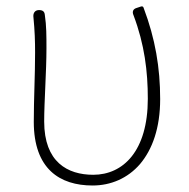

<svg xmlns="http://www.w3.org/2000/svg" viewBox="-20 -558 582 591"><path d="M411 -53C449 -98 473 -164 473 -253C473 -349 458 -439 422 -534C421 -538 418 -539 414 -538L402 -534L399 -533C390 -530 386 -522 391 -511C425 -421 435 -338 435 -254C435 -93 359 -20 267 -20C188 -20 116 -59 116 -184C116 -245 123 -338 123 -409C123 -447 123 -479 118 -512C117 -523 111 -527 100 -527C87 -527 81 -517 83 -504C87 -463 88 -432 88 -396C88 -325 84 -254 84 -183C84 -38 164 13 265 13C321 13 373 -9 411 -53Z"/></svg>

Font: GenSenRounded2 TW EL
Style: Regular
Weight: 250
Version: Version 2.100;PS 2.1;hotconv 16.6.51;makeotf.lib2.5.65220 DE